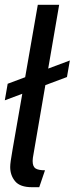

<svg xmlns="http://www.w3.org/2000/svg" viewBox="-21 -770 311 800"><path d="M-1 -352 11 -421 270 -518 258 -449ZM112 10Q62.5 10 42 -14.8Q21.5 -39.5 21.5 -74Q21.5 -84 23.8 -100.5Q26 -117 31.5 -148L136.5 -750H225.5L120.5 -139Q117 -119.5 116 -112.5Q115 -105.5 115 -99.5Q115 -76 127 -68.2Q139 -60.5 166.5 -60.5L142.5 10Z"/></svg>

Font: Cabin
Style: Italic
Weight: 400
Width: 4
Italic angle: -10°
Designer: Pablo Impallari
Foundry: Pablo Impallari. http://www.impallari.com Igino Marini. http://www.ikern.com
Version: Version 3.001